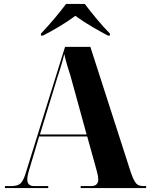

<svg xmlns="http://www.w3.org/2000/svg" viewBox="-20 -951 767 971"><path d="M5 0H224V-10H152Q118 -10 118 -44Q118 -58 123.5 -78Q129 -98 135 -117L178 -261H421L463 -110Q465 -100 471 -80Q477 -60 477 -44Q477 -10 441 -10H388V0H719V-10H705Q680 -10 668 -24Q656 -38 642 -78L437 -714H309L107 -66Q96 -34 82 -22Q68 -10 36 -10H5ZM182 -271 267 -549Q272 -564 285 -605Q298 -646 305 -678Q312 -646 322 -613.5Q332 -581 336 -569L418 -271ZM187 -771H197Q231 -788 277.5 -815.5Q324 -843 361 -871Q399 -843 446 -815.5Q493 -788 526 -771H536V-781Q507 -810 470.5 -853.5Q434 -897 409 -931H314Q289 -897 252 -853.5Q215 -810 187 -781Z"/></svg>

Font: Noto Serif Display SemiCondensed Extra
Style: Regular
Weight: 800
Width: 4
Designer: Monotype Design Team
Foundry: Monotype Imaging Inc.
Version: Version 1.900